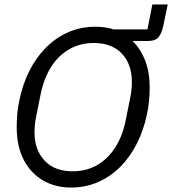

<svg xmlns="http://www.w3.org/2000/svg" viewBox="-20 -830 773 862"><path d="M298 12Q229 12 174 -19.5Q119 -51 87 -111.5Q55 -172 55 -260Q55 -292 58 -323Q61 -354 68 -384Q82 -452 111.5 -511Q141 -570 184.5 -614.5Q228 -659 284.5 -684.5Q341 -710 409 -710Q453 -710 490 -698H642L664 -810H733L712 -709Q706 -682 692.5 -664Q679 -646 643 -646H577V-644Q612 -609 632 -557.5Q652 -506 652 -438Q652 -407 649 -375.5Q646 -344 639 -314Q625 -247 595.5 -187.5Q566 -128 522.5 -83.5Q479 -39 422.5 -13.5Q366 12 298 12ZM306 -61Q368 -61 416.5 -89Q465 -117 498 -169Q531 -221 545 -293L565 -393Q569 -412 570.5 -429.5Q572 -447 572 -462Q572 -542 527 -589.5Q482 -637 401 -637Q340 -637 291 -609Q242 -581 209.5 -529.5Q177 -478 162 -405L142 -305Q138 -286 136.5 -268.5Q135 -251 135 -236Q135 -157 180 -109Q225 -61 306 -61Z"/></svg>

Font: IBM Plex Sans
Style: Italic
Weight: 400
Italic angle: -11.31°
Designer: Mike Abbink, Paul van der Laan, Pieter van Rosmalen
Foundry: Bold Monday
Version: Version 3.201